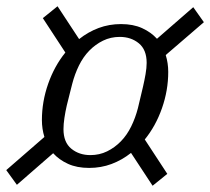

<svg xmlns="http://www.w3.org/2000/svg" viewBox="-23 -656 672 614"><path d="M262 -119Q223 -119 194.5 -132Q166 -145 147 -166L31 -65L-3 -112L119 -218Q111 -244 111 -272Q111 -331 131 -388Q151 -445 186 -488L114 -598L161 -636L230 -531Q259 -554 292.5 -566.5Q326 -579 364 -579Q403 -579 431.5 -566Q460 -553 479 -532L595 -633L629 -585L507 -480Q515 -454 515 -426Q515 -367 495 -310Q475 -253 440 -210L512 -100L465 -62L396 -167Q367 -144 333.5 -131.5Q300 -119 262 -119ZM266 -160Q295 -160 319.5 -172Q344 -184 363.5 -204Q383 -224 396.5 -251.5Q410 -279 418 -310Q421 -323 425.5 -341.5Q430 -360 434.5 -379.5Q439 -399 442.5 -419Q446 -439 446 -455Q446 -497 421 -517.5Q396 -538 360 -538Q331 -538 306.5 -526Q282 -514 262.5 -494Q243 -474 229.5 -446.5Q216 -419 208 -388Q205 -375 200 -356.5Q195 -338 190.5 -318.5Q186 -299 183 -279Q180 -259 180 -243Q180 -201 205 -180.5Q230 -160 266 -160Z"/></svg>

Font: IBM Plex Serif
Style: Italic
Weight: 400
Italic angle: -14°
Designer: Mike Abbink, Paul van der Laan, Pieter van Rosmalen
Foundry: Bold Monday
Version: Version 3.001